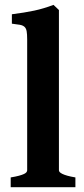

<svg xmlns="http://www.w3.org/2000/svg" viewBox="-20 -777 350 797"><path d="M24.4 0V-40.5Q45.4 -43.9 58.8 -47.6Q72.3 -51.3 79.8 -54.9Q87.4 -58.6 90.1 -62.5Q92.8 -66.4 92.8 -70.3V-613.3Q92.8 -635.3 90.6 -647.5Q88.4 -659.7 81.5 -665.8Q74.7 -671.9 62.3 -674.1Q49.8 -676.3 29.3 -678.7V-717.8Q56.2 -721.2 78.9 -724.9Q101.6 -728.5 122.1 -732.9Q142.6 -737.3 162.1 -743.2Q181.6 -749 202.1 -756.8L224.6 -735.4V-70.3Q224.6 -66.4 227.8 -62.7Q231 -59.1 238.8 -55.2Q246.6 -51.3 259.8 -47.6Q272.9 -43.9 293 -40.5V0Z"/></svg>

Font: Gentium Book Basic
Style: Bold
Weight: 700
Designer: J. Victor Gaultney and Annie Olsen
Foundry: SIL International
Version: Version 1.102; 2013; Maintenance release